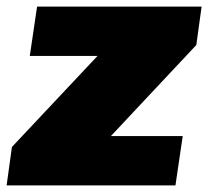

<svg xmlns="http://www.w3.org/2000/svg" viewBox="-25 -560 629 580"><path d="M11 -116 341 -467 354 -391H65L87 -540H584L568 -424L234 -68L223 -149H527L505 0H-5Z"/></svg>

Font: Pathway Extreme Condensed Black
Style: Italic
Weight: 900
Width: 3
Italic angle: -8°
Version: Version 1.001;gftools[0.9.26]